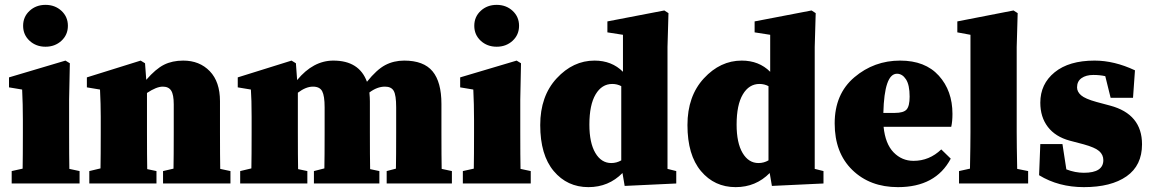

<svg xmlns="http://www.w3.org/2000/svg" viewBox="-20 -754 4731 789"><path d="M232.5 -586.5Q206 -562 167 -562Q128 -562 101.5 -586.5Q75 -611 75 -648Q75 -685 101.5 -709.5Q128 -734 167 -734Q206 -734 232.5 -709.5Q259 -685 259 -648Q259 -611 232.5 -586.5ZM265 -60 307 -51V0H28V-51L73 -61Q74 -110 74 -210V-260Q74 -326 71 -386L17 -395V-436L249 -505L267 -494L264 -345V-210Q264 -108 265 -60Z M885 -60 927 -51V0H650V-51L693 -61Q694 -109 694 -210V-325Q694 -365 683.5 -381.5Q673 -398 649 -398Q623 -398 584 -372V-210Q584 -108 585 -59L623 -51V0H347V-51L393 -62Q394 -110 394 -210V-274Q394 -326 391 -386L337 -395V-436L558 -505L576 -494L581 -426Q620 -471 654 -488Q688 -505 733 -505Q800 -505 842 -461.5Q884 -418 884 -338V-210Q884 -108 885 -60Z M1795 -60 1837 -51V0H1569V-51L1607 -61Q1608 -109 1608 -210V-313Q1608 -363 1598 -380.5Q1588 -398 1562 -398Q1530 -398 1498 -374Q1500 -352 1500 -338V-210Q1500 -108 1501 -59L1539 -51V0H1270V-51L1313 -62Q1314 -109 1314 -210V-313Q1314 -360 1304 -379Q1294 -398 1266 -398Q1237 -398 1204 -373V-210Q1204 -108 1205 -59L1243 -51V0H967V-51L1013 -62Q1014 -110 1014 -210V-274Q1014 -346 1011 -386L957 -395V-436L1178 -505L1196 -494L1201 -425Q1267 -505 1350 -505Q1456 -505 1488 -418Q1528 -468 1563 -486.5Q1598 -505 1641 -505Q1721 -505 1757.5 -461Q1794 -417 1794 -327V-210Q1794 -108 1795 -60Z M2086.5 -586.5Q2060 -562 2021 -562Q1982 -562 1955.5 -586.5Q1929 -611 1929 -648Q1929 -685 1955.5 -709.5Q1982 -734 2021 -734Q2060 -734 2086.5 -709.5Q2113 -685 2113 -648Q2113 -611 2086.5 -586.5ZM2119 -60 2161 -51V0H1882V-51L1927 -61Q1928 -110 1928 -210V-260Q1928 -326 1925 -386L1871 -395V-436L2103 -505L2121 -494L2118 -345V-210Q2118 -108 2119 -60Z M2533 -95V-400Q2516 -409 2496 -409Q2453 -409 2427.5 -366Q2402 -323 2402 -242Q2402 -167 2426.5 -125.5Q2451 -84 2492 -84Q2514 -84 2533 -95ZM2723 -60 2759 -51V0L2547 10L2538 -43Q2481 15 2398 15Q2311 15 2255.5 -51Q2200 -117 2200 -240Q2200 -359 2267.5 -432Q2335 -505 2423 -505Q2494 -505 2540 -459V-611L2476 -621V-666L2710 -711L2727 -700L2723 -561Z M3138 -95V-400Q3121 -409 3101 -409Q3058 -409 3032.5 -366Q3007 -323 3007 -242Q3007 -167 3031.5 -125.5Q3056 -84 3097 -84Q3119 -84 3138 -95ZM3328 -60 3364 -51V0L3152 10L3143 -43Q3086 15 3003 15Q2916 15 2860.5 -51Q2805 -117 2805 -240Q2805 -359 2872.5 -432Q2940 -505 3028 -505Q3099 -505 3145 -459V-611L3081 -621V-666L3315 -711L3332 -700L3328 -561Z M3610 -290H3657Q3693 -290 3705.5 -304Q3718 -318 3718 -357Q3718 -405 3703 -428Q3688 -451 3666 -451Q3614 -451 3610 -290ZM3848 -140 3887 -102Q3825 15 3670 15Q3555 15 3482.5 -55.5Q3410 -126 3410 -247Q3410 -368 3491 -436.5Q3572 -505 3679 -505Q3782 -505 3838 -443Q3894 -381 3894 -286Q3894 -255 3889 -233H3611Q3618 -163 3652 -128Q3686 -93 3734 -93Q3799 -93 3848 -140Z M4160 -60 4205 -51V0H3921V-51L3966 -61Q3968 -161 3968 -210V-611L3914 -621V-666L4145 -711L4162 -700L4158 -561V-210Q4158 -160 4160 -60Z M4486 -335 4542 -320Q4673 -285 4673 -161Q4673 -74 4609.5 -29.5Q4546 15 4434 15Q4330 15 4250 -34L4255 -162H4346L4362 -58Q4398 -44 4434 -44Q4514 -44 4514 -96Q4514 -118 4497 -133Q4480 -148 4433 -161L4376 -176Q4317 -192 4286 -232.5Q4255 -273 4255 -332Q4255 -409 4314 -457Q4373 -505 4478 -505Q4559 -505 4644 -465L4636 -352H4544L4522 -441Q4500 -446 4473 -446Q4443 -446 4424.5 -433Q4406 -420 4406 -395Q4406 -377 4422.5 -362.5Q4439 -348 4486 -335Z"/></svg>

Font: TypoPRO Source Serif Pro
Style: Regular
Weight: 900
Designer: Frank Grießhammer
Foundry: Adobe Systems Incorporated
Version: Version 1.017;PS 1.0;hotconv 1.0.79;makeotf.lib2.5.61930